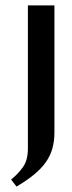

<svg xmlns="http://www.w3.org/2000/svg" viewBox="-20 -515 265 709"><path d="M181 -26Q181 6 173.5 33Q166 60 149.5 83.5Q133 107 106.5 129Q80 151 41 174L21 148Q46 128 64.5 102.5Q83 77 83 33V-495H181Z"/></svg>

Font: Moniqa Paragraph
Style: Bold
Weight: 700
Designer: Rajesh Rajput
Foundry: Rajesh Rajput
Version: Version 1.000